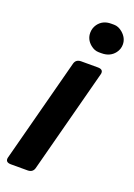

<svg xmlns="http://www.w3.org/2000/svg" viewBox="-152 -783 585 838"><g transform="rotate(20 140.5 -363.5)"><path d="M146 -527.3H225.1Q251 -526.9 246.6 -504.9L119.6 -21.5Q113.8 -0.5 90.3 0H11.2Q-14.6 -0.5 -10.3 -22.5L116.7 -505.9Q122.6 -526.9 146 -527.3ZM141.1 -658.2Q141.1 -679.7 153.3 -697.3Q174.3 -726.6 213.4 -726.6H227.1Q247.6 -726.6 266.6 -710.4Q292.5 -688 292.5 -658.2Q292.5 -636.7 279.3 -619.1Q257.8 -590.8 218.3 -590.8H205.6Q184.6 -590.8 166.5 -606Q141.1 -627 141.1 -658.2Z"/></g></svg>

Font: Allan
Style: Bold
Weight: 700
Version: Version 1.005